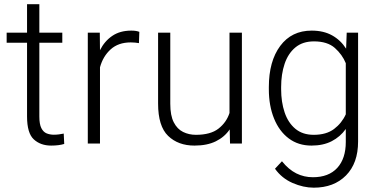

<svg xmlns="http://www.w3.org/2000/svg" viewBox="-20 -684 1803 915"><path d="M276.9 -528.3V-480.5H167.5V-128.9Q167.5 -92.3 177 -73.5Q186.5 -54.7 202.4 -48.3Q218.3 -42 236.3 -42Q249.5 -42 261.7 -43.7Q273.9 -45.4 283.7 -47.4L286.1 2Q260.7 9.8 223.6 9.8Q173.3 9.8 141.1 -19.8Q108.9 -49.3 108.9 -128.9V-480.5H11.7V-528.3H108.9V-664.1H167.5V-528.3Z M644 -532.2 642.1 -478.5Q632.8 -480 623.5 -481Q614.3 -481.9 603 -481.9Q543.9 -481.9 507.3 -448.7Q470.7 -415.5 456.5 -363.3V0H398.4V-528.3H455.6L456.5 -444.8Q478 -487.8 514.9 -512.9Q551.8 -538.1 605.5 -538.1Q629.4 -538.1 644 -532.2Z M1076.2 0 1074.7 -67.4Q1050.3 -31.2 1008.8 -10.7Q967.3 9.8 906.7 9.8Q829.1 9.8 781.2 -36.4Q733.4 -82.5 733.4 -190.4V-528.3H791.5V-189.5Q791.5 -133.3 808.1 -101.1Q824.7 -68.8 852.5 -55.2Q880.4 -41.5 913.6 -41.5Q983.4 -41.5 1021.2 -71Q1059.1 -100.6 1073.7 -145.5V-528.3H1132.8V0Z M1261.2 -258.8V-269Q1261.2 -392.1 1315.4 -465.1Q1369.6 -538.1 1465.3 -538.1Q1522 -538.1 1562.7 -515.4Q1603.5 -492.7 1629.4 -452.1L1632.3 -528.3H1686.5V-9.3Q1686.5 93.8 1628.9 152.1Q1571.3 210.4 1475.1 210.4Q1425.8 210.4 1374.3 188Q1322.8 165.5 1290.5 120.1L1323.7 84.5Q1355.5 124 1392.1 142.3Q1428.7 160.6 1471.2 160.6Q1546.4 160.6 1587.2 116.2Q1627.9 71.8 1627.9 -7.3V-69.3Q1601.6 -32.2 1561 -11.2Q1520.5 9.8 1464.4 9.8Q1401.4 9.8 1356 -24.4Q1310.5 -58.6 1285.9 -119.4Q1261.2 -180.2 1261.2 -258.8ZM1319.8 -269V-258.8Q1319.8 -197.8 1336.4 -148.4Q1353 -99.1 1387.5 -70.3Q1421.9 -41.5 1475.1 -41.5Q1535.2 -41.5 1572 -69.3Q1608.9 -97.2 1627.9 -139.2V-382.8Q1611.3 -423.8 1575.9 -455.3Q1540.5 -486.8 1476.1 -486.8Q1422.4 -486.8 1387.7 -458Q1353 -429.2 1336.4 -379.9Q1319.8 -330.6 1319.8 -269Z"/></svg>

Font: Vazirmatn FD ExtraLight
Style: Regular
Weight: 200
Designer: Saber Rastikerdar
Foundry: Saber Rastikerdar
Version: Version 33.003